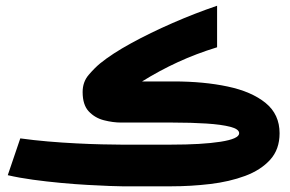

<svg xmlns="http://www.w3.org/2000/svg" viewBox="-20 -655 1021 675"><path d="M581.5 0H410.2Q397.5 0 365 -1.2Q332.5 -2.4 288.1 -4.9Q243.7 -7.3 193.8 -12Q144 -16.6 95.7 -23.2Q47.4 -29.8 7.3 -39.1L51.3 -168.5Q97.2 -162.1 148.4 -157.7Q199.7 -153.3 248.8 -150.9Q297.9 -148.4 338.9 -147.5Q379.9 -146.5 405.3 -146.5H581.1Q689.9 -146.5 755.4 -156.7Q820.8 -167 820.8 -186.5Q820.8 -201.2 789.6 -209.2Q758.3 -217.3 705.6 -220.7Q652.8 -224.1 587.9 -224.1H406.7Q377 -224.1 345.5 -232.2Q314 -240.2 292.2 -263.2Q270.5 -286.1 270.5 -331.5Q270.5 -366.7 291.5 -391.4Q312.5 -416 332 -432.1Q374 -466.3 440.9 -502.9Q507.8 -539.6 586.7 -574Q665.5 -608.4 743.2 -634.8V-488.8Q669.9 -466.3 605.2 -436.5Q540.5 -406.7 479.5 -368.7H590.3Q696.3 -368.7 780.5 -350.8Q864.7 -333 913.8 -293Q962.9 -252.9 962.9 -186.5Q962.9 -129.9 929.9 -93.5Q897 -57.1 841.8 -36.6Q786.6 -16.1 719 -8.1Q651.4 0 581.5 0Z"/></svg>

Font: Vazir Black WOL
Style: Black-WOL
Weight: 900
Designer: Saber Rastikerdar
Foundry: Saber Rastikerdar
Version: Version 30.0.0